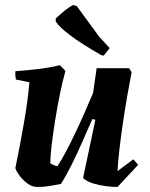

<svg xmlns="http://www.w3.org/2000/svg" viewBox="-20 -731 595 763"><path d="M129 12Q108 12 89.5 -1.5Q71 -15 58 -32.5Q45 -50 41 -63Q58 -145 74 -236Q90 -327 97 -404L43 -415Q40 -431 41 -448Q84 -451 130.5 -456.5Q177 -462 218 -472L240 -449Q229 -410 218.5 -359Q208 -308 199.5 -255Q191 -202 185.5 -156.5Q180 -111 180 -82Q192 -74 208 -70Q222 -91 240.5 -125.5Q259 -160 278.5 -201Q298 -242 316.5 -284Q335 -326 350 -362L364 -460H493L503 -444Q496 -408 487 -357Q478 -306 469.5 -249.5Q461 -193 455 -141Q449 -89 447 -51L510 -98L529 -76L447 12Q428 12 402.5 9Q377 6 352 -1.5Q327 -9 310 -23L359 -255L347 -258Q328 -215 307 -167Q286 -119 264 -75Q242 -31 222 0Q197 5 175 8.5Q153 12 129 12ZM392 -510 382 -512Q302 -558 258.5 -591Q215 -624 202 -645L201 -657Q220 -675 238 -689.5Q256 -704 270 -711L285 -707L375 -584L416 -540Z"/></svg>

Font: Labrada
Style: Bold Italic
Weight: 700
Italic angle: -7°
Designer: Mercedes Jáuregui
Foundry: Omnibus-Type Team
Version: Version 1.000; ttfautohint (v1.8.4.7-5d5b)